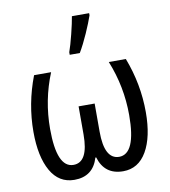

<svg xmlns="http://www.w3.org/2000/svg" viewBox="-88 -868 847 954"><g transform="rotate(-10 335.5 -391.5)"><path d="M346 -606Q369 -645 391.5 -696Q414 -747 426 -782V-793H339Q334 -761 320 -705Q306 -649 295 -619V-606ZM480 -537Q534 -404 534 -260Q534 -64 449 -64Q375 -65 375 -204V-346H294V-204Q294 -64 219 -64Q135 -64 135 -260Q135 -405 189 -537H103Q51 -401 51 -260Q51 -135 92 -62.5Q133 10 211 10Q305 10 332 -81H336Q363 10 457 10Q534 10 576 -62.5Q618 -135 618 -260Q618 -402 566 -537Z"/></g></svg>

Font: Noto Sans UI SemiCondensed
Style: Regular
Weight: 400
Width: 4
Designer: Monotype Design Team
Foundry: Monotype Imaging Inc.
Version: 1.001